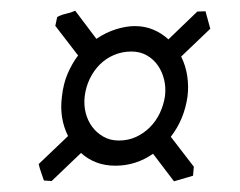

<svg xmlns="http://www.w3.org/2000/svg" viewBox="-20 -471 442 354"><path d="M222.2 -376Q205.1 -376 190.2 -369.6Q175.3 -363.3 164.1 -352.1Q152.8 -340.8 145.5 -325.7Q138.2 -310.5 136.2 -293.5Q134.3 -277.8 137.9 -263.2Q141.6 -248.5 149.9 -237.3Q158.2 -226.1 170.7 -219Q183.1 -211.9 199.2 -211.9Q216.3 -211.9 230.7 -218.5Q245.1 -225.1 256.3 -236.3Q267.6 -247.6 274.7 -262.5Q281.7 -277.3 284.2 -293.9Q286.1 -309.1 282.7 -323.7Q279.3 -338.4 271.2 -350.1Q263.2 -361.8 250.7 -368.9Q238.3 -376 222.2 -376ZM300.8 -136.7 262.2 -187.5Q230.5 -165.5 192.9 -165.5Q173.3 -165.5 157.5 -171.6Q141.6 -177.7 129.4 -189L75.2 -137.2L61 -138.2Q58.6 -145 55.9 -152.8Q53.2 -160.6 51.3 -168.5L105.5 -220.2Q88.9 -253.4 94.2 -293Q96.7 -316.4 104.7 -335.2Q112.8 -354 124 -368.7L82 -423.3L85.4 -439.5Q91.8 -443.4 101.6 -445.6Q111.3 -447.8 118.7 -451.2L157.7 -399.4Q175.8 -411.6 194.3 -417.2Q212.9 -422.9 228.5 -422.9Q247.1 -422.9 262.7 -416.3Q278.3 -409.7 290.5 -398.4L343.8 -449.7L358.9 -450.2L367.7 -418L314 -366.7Q322.3 -350.1 325.2 -331.1Q328.1 -312 325.7 -293Q319.8 -251 294.9 -218.8L337.4 -163.6L335.9 -147Z"/></svg>

Font: Gentium Plus
Style: Italic
Weight: 400
Italic angle: -8°
Designer: J. Victor Gaultney, Annie Olsen, Iska Routamaa
Foundry: SIL International
Version: Version 1.510